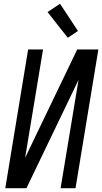

<svg xmlns="http://www.w3.org/2000/svg" viewBox="-20 -997 541 1017"><path d="M8 0 129 -735H208L113 -161L389 -735H501L380 0H301L396 -574L120 0ZM339 -797 232 -933 298 -977 393 -833Z"/></svg>

Font: Iosevka Custom
Style: Italic
Weight: 400
Italic angle: -9°
Monospace: yes
Designer: Belleve Invis
Foundry: Belleve Invis
Version: Version 30.3.3; ttfautohint (v1.8.3)